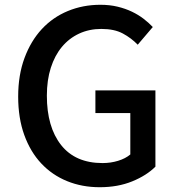

<svg xmlns="http://www.w3.org/2000/svg" viewBox="-20 -770 741 803"><path d="M397 13Q323 13 260.5 -12.5Q198 -38 152.5 -86.5Q107 -135 81.5 -205.5Q56 -276 56 -366Q56 -456 82.5 -527.5Q109 -599 155 -648.5Q201 -698 264 -724Q327 -750 400 -750Q439 -750 472 -742Q505 -734 532 -721Q559 -708 580.5 -691.5Q602 -675 619 -657L556 -583Q529 -611 493.5 -630Q458 -649 404 -649Q353 -649 311 -629.5Q269 -610 239 -574Q209 -538 192.5 -486.5Q176 -435 176 -370Q176 -239 235.5 -163.5Q295 -88 409 -88Q443 -88 474 -97.5Q505 -107 525 -124V-297H379V-392H630V-73Q593 -36 533 -11.5Q473 13 397 13Z"/></svg>

Font: Kinto Sans Med
Style: Regular
Weight: 500
Designer: Authors: Ryoko NISHIZUKA  (kana & ideographs); Paul D. Hunt (Latin, Greek & Cyrillic); Wenlong ZHANG  (bopomofo); Sandol
Foundry: Adobe Systems Incorporated, ookami Inc.
Version: Version 0.001